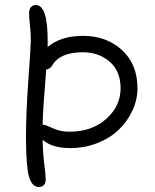

<svg xmlns="http://www.w3.org/2000/svg" viewBox="-20 -730 615 761"><path d="M134.8 11.2Q105.5 11.2 94.2 -32.7Q83 -76.7 83 -187Q83 -282.7 92.5 -414.6Q102.1 -546.4 102.1 -569.8Q102.1 -600.6 98.6 -631.3Q95.2 -662.1 95.2 -675.8Q95.2 -692.9 102.5 -701.4Q109.9 -710 122.1 -710Q168.9 -710 168.9 -569.8V-543.9Q221.2 -587.9 309.1 -587.9Q401.9 -587.9 463.4 -531.7Q524.9 -475.6 524.9 -379.9Q524.9 -335 505.1 -292.2Q485.4 -249.5 451.2 -216.3Q417 -183.1 366.5 -163.1Q315.9 -143.1 258.8 -143.1Q186.5 -143.1 148.9 -175.8Q150.4 -116.2 155.8 -77.1Q161.1 -38.1 161.1 -19Q161.1 -4.9 154.1 3.2Q147 11.2 134.8 11.2ZM186 -469.2Q178.7 -457 163.1 -454.1Q149.9 -295.4 148.9 -235.8Q159.7 -235.4 173.6 -228.5Q187.5 -221.7 207.8 -214.8Q228 -208 255.9 -208Q344.2 -208 401.1 -258.8Q458 -309.6 458 -379.9Q458 -448.2 414.6 -485.6Q371.1 -522.9 308.1 -522.9Q216.3 -522.9 186 -469.2Z"/></svg>

Font: Shantell Sans Normal
Style: Regular
Weight: 300
Designer: Stephen Nixon, Anya Danilova, Shantell Martin
Foundry: Arrow Type
Version: Version 1.006;[559af2be0]